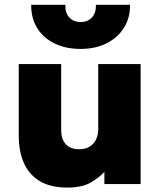

<svg xmlns="http://www.w3.org/2000/svg" viewBox="-20 -790 689 824"><path d="M268.5 15Q197.5 15 151.5 -12.2Q105.5 -39.5 83 -89.5Q60.5 -139.5 60.5 -207V-515H242.5V-232.5Q242.5 -193.5 262 -171.5Q281.5 -149.5 320.5 -149.5Q345.5 -149.5 363.8 -160.2Q382 -171 391.8 -190.5Q401.5 -210 401.5 -235.5V-515H583.5V0H428V-52.5Q405 -27 368.2 -6Q331.5 15 268.5 15ZM326 -580Q261.5 -580 213.5 -603.8Q165.5 -627.5 139.2 -670.2Q113 -713 114 -769.5H260.5Q259 -736 276.8 -715.8Q294.5 -695.5 326 -695.5Q357.5 -695.5 375.2 -715.8Q393 -736 391.5 -769.5H538Q539 -714 512.2 -671.2Q485.5 -628.5 437.5 -604.2Q389.5 -580 326 -580Z"/></svg>

Font: Geologica Cursive ExtraBold
Style: Regular
Weight: 800
Designer: Sindre Bremnes, Frode Helland
Foundry: Monokrom Skriftforlag AS
Version: Version 1.010;gftools[0.9.28]